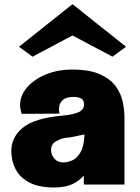

<svg xmlns="http://www.w3.org/2000/svg" viewBox="-20 -817 621 850"><path d="M219 13Q153 13 111 -8.5Q69 -30 49.5 -67Q30 -104 30 -148Q30 -210 81.5 -252Q133 -294 255 -305Q300 -309 326 -319.5Q352 -330 352 -355Q352 -375 338.5 -381.5Q325 -388 307 -388Q273 -388 258.5 -374.5Q244 -361 242 -345Q240 -329 242 -321Q244 -314 244 -314L76 -313Q71 -328 69 -346Q67 -391 98 -428Q129 -465 182 -487Q235 -509 299 -509Q379 -509 425.5 -487Q472 -465 494.5 -432Q517 -399 524 -363Q531 -327 531 -299V0H351V-40Q331 -16 300 -1.5Q269 13 219 13ZM260 -98Q280 -98 301 -107.5Q322 -117 337 -144Q352 -171 354 -222Q331 -217 309.5 -212.5Q288 -208 272 -207Q250 -204 228 -191.5Q206 -179 206 -153Q206 -132 220.5 -115Q235 -98 260 -98ZM124 -566 64 -610 299 -797H303L538 -610L478 -566L301 -660Z"/></svg>

Font: Panamera Black
Style: Regular
Weight: 900
Designer: Bastien Sozeau
Foundry: NBR — Bastien Sozeau
Version: Version 3.002; ttfautohint (v1.8.4.7-5d5b);gftools[0.9.33]